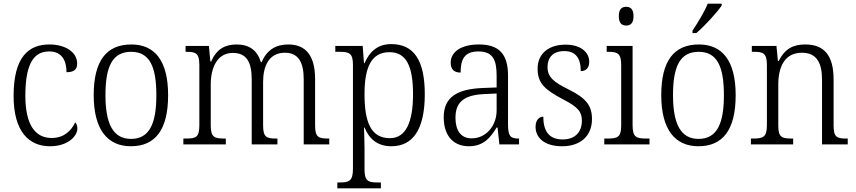

<svg xmlns="http://www.w3.org/2000/svg" viewBox="-20 -786 4660 1045"><path d="M252 10C351 10 401 -46 401 -86C401 -102 397 -112 389 -120C368 -74 328 -35 261 -35C169 -35 118 -111 118 -265C118 -450 170 -506 248 -506C317 -506 342 -456 342 -393C380 -393 400 -406 400 -440C400 -503 335 -544 249 -544C137 -544 54 -478 54 -264C54 -69 138 10 252 10Z M692 10C825 10 895 -79 895 -268C895 -456 822 -544 695 -544C559 -544 490 -455 490 -268C490 -80 566 10 692 10ZM693 -30C595 -30 554 -113 554 -268C554 -425 592 -504 694 -504C793 -504 831 -426 831 -268C831 -116 795 -30 693 -30Z M978 0H1209V-32H1202C1148 -32 1127 -38 1127 -103V-326C1127 -417 1162 -498 1247 -498C1322 -498 1350 -448 1350 -354V0H1490V-32H1483C1430 -32 1412 -39 1412 -105V-341C1412 -426 1444 -499 1530 -499C1605 -499 1633 -446 1633 -354V0H1772V-32H1767C1713 -32 1695 -39 1695 -104V-355C1695 -484 1644 -544 1549 -544C1482 -544 1433 -515 1404 -448H1400C1380 -512 1337 -544 1268 -544C1206 -544 1159 -520 1129 -451H1125L1117 -536H990V-504H996C1046 -504 1065 -496 1065 -432V-105C1065 -39 1047 -32 993 -32H978Z M1816 239H2053V207H2034C1986 207 1964 201 1964 136V25C1964 -22 1962 -64 1961 -92H1964C1990 -29 2035 10 2110 10C2225 10 2292 -78 2292 -273C2292 -462 2230 -546 2109 -546C2033 -546 1990 -502 1964 -442H1961L1954 -536H1805V-504H1826C1881 -504 1901 -497 1901 -433V133C1901 200 1879 207 1830 207H1816ZM2102 -34C1997 -34 1964 -124 1964 -274C1964 -416 1999 -502 2100 -502C2192 -502 2228 -425 2228 -273C2228 -121 2189 -34 2102 -34Z M2532 10C2614 10 2651 -40 2683 -92H2688L2698 0H2805V-32H2801C2757 -32 2745 -46 2745 -111V-375C2745 -493 2695 -544 2586 -544C2489 -544 2433 -503 2433 -445C2433 -408 2452 -391 2487 -391C2487 -462 2507 -506 2584 -506C2667 -506 2683 -454 2683 -372V-310L2606 -307C2463 -301 2395 -254 2395 -148C2395 -40 2454 10 2532 10ZM2547 -33C2486 -33 2459 -79 2459 -145C2459 -224 2498 -269 2616 -274L2683 -277V-185C2683 -103 2627 -33 2547 -33Z M3040 10C3138 10 3202 -45 3202 -138C3202 -211 3170 -252 3075 -299C2996 -338 2960 -365 2960 -421C2960 -471 2988 -508 3051 -508C3110 -508 3141 -473 3141 -399C3171 -399 3187 -418 3187 -450C3187 -499 3144 -543 3058 -543C2966 -543 2906 -494 2906 -412C2906 -333 2945 -298 3045 -245C3127 -203 3147 -177 3147 -129C3147 -68 3111 -27 3042 -27C2964 -27 2937 -78 2937 -151C2917 -151 2895 -136 2895 -95C2895 -37 2942 10 3040 10Z M3388 -647C3411 -647 3428 -659 3428 -698C3428 -737 3411 -749 3388 -749C3365 -749 3348 -737 3348 -698C3348 -659 3365 -647 3388 -647ZM3269 0H3515V-32H3497C3443 -32 3423 -39 3423 -105V-536H3282V-504H3291C3341 -504 3361 -496 3361 -431V-103C3361 -39 3341 -32 3287 -32H3269Z M3749 -619V-606H3770C3816 -645 3885 -721 3908 -756V-766H3832C3814 -721 3778 -663 3749 -619ZM3781 10C3914 10 3984 -79 3984 -268C3984 -456 3911 -544 3784 -544C3648 -544 3579 -455 3579 -268C3579 -80 3655 10 3781 10ZM3782 -30C3684 -30 3643 -113 3643 -268C3643 -425 3681 -504 3783 -504C3882 -504 3920 -426 3920 -268C3920 -116 3884 -30 3782 -30Z M4067 0H4297V-32H4289C4236 -32 4216 -38 4216 -102V-326C4216 -421 4250 -499 4345 -499C4425 -499 4454 -443 4454 -354V0H4594V-32H4587C4534 -32 4517 -39 4517 -105V-354C4517 -485 4465 -544 4363 -544C4298 -544 4253 -522 4218 -454H4214L4206 -536H4072V-504H4083C4133 -504 4154 -497 4154 -433V-105C4154 -39 4133 -32 4079 -32H4067Z"/></svg>

Font: Noto Serif Bengali SemiCondensed Light
Style: Regular
Weight: 300
Width: 4
Designer: Juan Bruce, Universal Thirst, Indian Type Foundry and the Monotype Design Team.
Foundry: Monotype Imaging Inc.
Version: Version 2.003